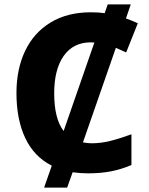

<svg xmlns="http://www.w3.org/2000/svg" viewBox="-20 -780 680 875"><path d="M398 -127Q439 -127 481.5 -137.5Q524 -148 579 -168V-28Q532 -8 485 1Q438 10 381 10Q348 10 311 5L286 75H181L216 -25Q135 -66 95 -151Q55 -236 55 -356Q55 -465 94.5 -548Q134 -631 210.5 -677.5Q287 -724 394 -724Q429 -724 457 -720L471 -760H576L554 -696Q572 -690 608 -674L555 -541L508 -562L358 -131Q382 -127 398 -127ZM270 -183 410 -586 394 -587Q314 -587 270.5 -525.5Q227 -464 227 -355Q227 -239 270 -183Z"/></svg>

Font: Noto Sans UI ExtraBold
Style: Regular
Weight: 800
Designer: Monotype Design Team
Foundry: Monotype Imaging Inc.
Version: Version 1.001